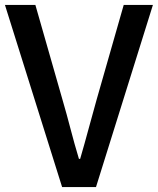

<svg xmlns="http://www.w3.org/2000/svg" viewBox="-22 -756 638 776"><path d="M229 0H366L596 -736H478L369 -355C345 -271 327 -199 302 -114H297C271 -199 255 -271 230 -355L121 -736H-2Z"/></svg>

Font: Noto Sans Japanese Medium
Style: Regular
Weight: 500
Designer: Ryoko NISHIZUKA (kana & ideographs); Paul D. Hunt (Latin, Greek & Cyrillic); Wenlong ZHANG (bopomofo); Sandoll Communica
Foundry: Adobe Systems Incorporated
Version: Version 1.000;PS 1;hotconv 1.0.78;makeotf.lib2.5.61930